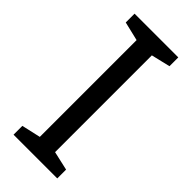

<svg xmlns="http://www.w3.org/2000/svg" viewBox="-231 -758 801 801"><g transform="rotate(45 169.5 -357.0)"><path d="M298 0V-52L214 -71V-642L298 -662V-714H40V-662L124 -642V-71L40 -52V0Z"/></g></svg>

Font: Noto Sans Bhaiksuki
Style: Regular
Weight: 400
Designer: Monotype Design Team
Foundry: Monotype Imaging Inc.
Version: Version 2.002